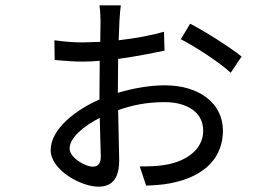

<svg xmlns="http://www.w3.org/2000/svg" viewBox="-20 -645 1040 720"><path d="M693 -556 658 -498C709 -472 807 -409 845 -372L886 -433C845 -466 750 -527 693 -556ZM354 -203 358 -58C358 -34 349 -20 328 -20C299 -20 241 -54 241 -88C241 -129 295 -173 354 -203ZM184 -494 185 -420C233 -416 257 -414 290 -414C311 -414 332 -415 354 -417L353 -299V-272C268 -235 170 -163 170 -82C170 -8 283 55 349 55C398 55 427 28 427 -45L423 -232C474 -250 528 -262 598 -262C677 -262 742 -227 742 -155C742 -84 678 -40 601 -27C569 -21 534 -21 504 -21L528 51C550 50 586 49 620 42C754 16 816 -59 816 -155C816 -260 724 -325 599 -325C540 -325 480 -314 422 -297V-302L423 -424C496 -434 563 -448 597 -455L595 -526C547 -512 486 -501 425 -494L428 -568C429 -583 431 -612 433 -625H353C355 -613 357 -584 357 -568L356 -488L290 -486C268 -486 233 -487 184 -494Z"/></svg>

Font: Noto Sans CJK SC
Style: Regular
Weight: 400
Designer: Ryoko NISHIZUKA 西塚涼子 (kana, bopomofo & ideographs); Paul D. Hunt (Latin, Greek & Cyrillic); Sandoll Communications 산돌커뮤니
Foundry: Adobe
Version: Version 2.004;hotconv 1.0.118;makeotfexe 2.5.65603